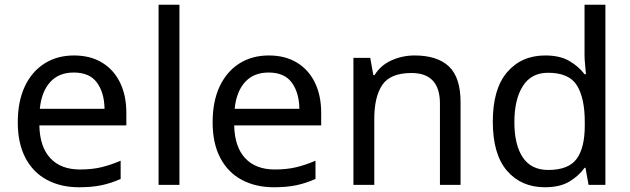

<svg xmlns="http://www.w3.org/2000/svg" viewBox="-20 -780 2659 810"><path d="M292 -546Q361 -546 410.5 -516Q460 -486 486.5 -431.5Q513 -377 513 -304V-251H146Q148 -160 192.5 -112.5Q237 -65 317 -65Q368 -65 407.5 -74.5Q447 -84 489 -102V-25Q448 -7 408 1.5Q368 10 313 10Q237 10 178.5 -21Q120 -52 87.5 -113.5Q55 -175 55 -264Q55 -352 84.5 -415Q114 -478 167.5 -512Q221 -546 292 -546ZM291 -474Q228 -474 191.5 -433.5Q155 -393 148 -321H421Q420 -389 389 -431.5Q358 -474 291 -474Z M737 0H649V-760H737Z M1114 -546Q1183 -546 1232.5 -516Q1282 -486 1308.5 -431.5Q1335 -377 1335 -304V-251H968Q970 -160 1014.5 -112.5Q1059 -65 1139 -65Q1190 -65 1229.5 -74.5Q1269 -84 1311 -102V-25Q1270 -7 1230 1.5Q1190 10 1135 10Q1059 10 1000.5 -21Q942 -52 909.5 -113.5Q877 -175 877 -264Q877 -352 906.5 -415Q936 -478 989.5 -512Q1043 -546 1114 -546ZM1113 -474Q1050 -474 1013.5 -433.5Q977 -393 970 -321H1243Q1242 -389 1211 -431.5Q1180 -474 1113 -474Z M1729 -546Q1825 -546 1874 -499.5Q1923 -453 1923 -349V0H1836V-343Q1836 -472 1716 -472Q1627 -472 1593 -422Q1559 -372 1559 -278V0H1471V-536H1542L1555 -463H1560Q1586 -505 1632 -525.5Q1678 -546 1729 -546Z M2279 10Q2179 10 2119 -59.5Q2059 -129 2059 -267Q2059 -405 2119.5 -475.5Q2180 -546 2280 -546Q2342 -546 2381.5 -523Q2421 -500 2446 -467H2452Q2451 -480 2448.5 -505.5Q2446 -531 2446 -546V-760H2534V0H2463L2450 -72H2446Q2422 -38 2382 -14Q2342 10 2279 10ZM2293 -63Q2378 -63 2412.5 -109.5Q2447 -156 2447 -250V-266Q2447 -366 2414 -419.5Q2381 -473 2292 -473Q2221 -473 2185.5 -416.5Q2150 -360 2150 -265Q2150 -169 2185.5 -116Q2221 -63 2293 -63Z"/></svg>

Font: Noto Sans Tamil Supplement
Style: Regular
Weight: 400
Designer: Ek Type
Foundry: Ek Type
Version: Version 2.001; ttfautohint (v1.8.4.7-5d5b)